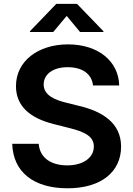

<svg xmlns="http://www.w3.org/2000/svg" viewBox="-20 -968 693 998"><path d="M331.1 10.7C506.3 10.7 609.4 -75.2 609.4 -206.1C609.4 -330.1 509.3 -389.6 393.1 -417L326.7 -433.6C266.1 -448.2 207 -472.2 207 -528.8C207 -580.6 252.9 -618.7 332 -618.7C407.7 -618.7 457 -584 463.4 -523.9H599.6C596.7 -648.4 492.2 -737.3 333.5 -737.3C178.2 -737.3 63 -650.4 63 -520.5C63 -416 136.2 -354 258.8 -323.2L339.8 -302.7C418.9 -283.2 467.8 -259.8 467.8 -206.5C467.8 -147.9 411.6 -108.4 329.6 -108.4C248.5 -108.4 187 -145 181.2 -220.7H43.5C48.3 -70.8 158.2 10.7 331.1 10.7ZM256.8 -801.8 326.7 -885.3 396 -801.8H517.6V-805.7L380.4 -947.8H272.5L135.7 -805.7V-801.8Z"/></svg>

Font: Raveo SemiBold
Style: Regular
Weight: 600
Designer: Jakub Foglar, Rasmus Andersson (Inter)
Foundry: Jakubfoglar.com
Version: Version 1.100;Glyphs 3.2.3 (3260)